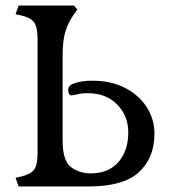

<svg xmlns="http://www.w3.org/2000/svg" viewBox="-20 -670 616 690"><path d="M36 -31 58 -36Q92 -45 103.5 -61.5Q115 -78 115 -120V-530Q115 -571 103.5 -588.5Q92 -606 58 -614L36 -619L47 -650H246L258 -636L246 -619Q224 -588 214.5 -555Q205 -522 205 -469V-166Q205 -92 235 -69.5Q265 -47 306 -47Q370 -47 405.5 -87.5Q441 -128 441 -194Q441 -254 401 -294.5Q361 -335 297 -335Q273 -335 257 -331Q241 -327 237 -327Q231 -327 228 -333Q225 -339 225 -348Q225 -364 250.5 -372Q276 -380 313 -380Q379 -380 429.5 -354Q480 -328 507.5 -284.5Q535 -241 535 -190Q535 -102 479 -51Q423 0 300 0H47Z"/></svg>

Font: Kurale
Style: Regular
Weight: 400
Designer: Eduardo Rodriguez Tunni
Foundry: Eduardo Rodriguez Tunni
Version: Version 2.000